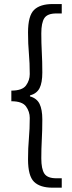

<svg xmlns="http://www.w3.org/2000/svg" viewBox="-20 -749 348 926"><path d="M233.9 156.2Q173.3 156.2 144.3 127.9Q115.2 99.6 115.2 19.5Q115.2 -35.6 119.4 -81.5Q123.5 -127.4 123.5 -180.2Q123.5 -210.4 105.5 -235.6Q87.4 -260.7 34.7 -260.7V-312Q87.4 -312 105.5 -336.9Q123.5 -361.8 123.5 -391.6Q123.5 -444.8 119.4 -490.7Q115.2 -536.6 115.2 -592.3Q115.2 -672.9 144.3 -701.2Q173.3 -729.5 233.9 -729.5H277.8V-684.1H251.5Q208.5 -684.1 193.8 -661.4Q179.2 -638.7 179.2 -588.4Q179.2 -541 181.6 -497.1Q184.1 -453.1 184.1 -399.9Q184.1 -350.1 170.9 -324Q157.7 -297.9 124.5 -288.6V-284.2Q157.7 -274.9 170.9 -247.8Q184.1 -220.7 184.1 -172.9Q184.1 -119.6 181.6 -75.7Q179.2 -31.7 179.2 15.1Q179.2 65.4 193.8 88.1Q208.5 110.8 251.5 110.8H277.8V156.2Z"/></svg>

Font: Akatab
Style: Regular
Weight: 400
Designer: SIL Global
Foundry: SIL Global
Version: Version 4.100